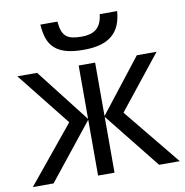

<svg xmlns="http://www.w3.org/2000/svg" viewBox="-84 -841 888 921"><g transform="rotate(-10 360.0 -380.5)"><path d="M319.8 -275.9V-536.1H399.9V-275.9L603 -536.1H699.2L492.2 -275.9L717.8 0H617.2L399.9 -272V0H319.8V-272L103 0H2L228 -275.9L21 -536.1H117.2ZM546.9 -761.2Q543.9 -723.1 532 -694.3Q520 -665.5 497.3 -645.8Q474.6 -626 440.2 -616Q405.8 -606 356.9 -606Q306.6 -606 272.5 -615.5Q238.3 -625 216.8 -644.5Q195.3 -664.1 185.3 -693.1Q175.3 -722.2 172.9 -761.2H255.9Q258.3 -733.4 264.9 -715.6Q271.5 -697.8 283.7 -687.7Q295.9 -677.7 314.5 -673.8Q333 -669.9 358.9 -669.9Q380.4 -669.9 398.2 -674.6Q416 -679.2 429.2 -689.7Q442.4 -700.2 450.7 -717.8Q459 -735.4 461.9 -761.2Z"/></g></svg>

Font: WenQuanYi Micro Hei
Style: Regular
Weight: 400
Foundry: Ascender Corporation
Version: Version 0.2.0-beta